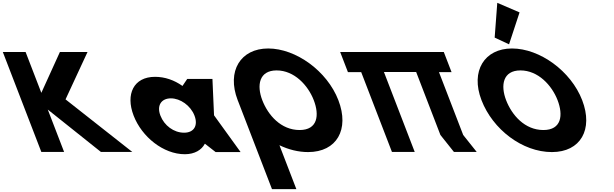

<svg xmlns="http://www.w3.org/2000/svg" viewBox="-233 -1067 4306 1347"><path d="M695.3 -0.9 226.8 -369.8 381 -702.1H187.2L57 -415.7L-53.4 -702.1H-213.2L57 -0.9H216.8L102.2 -298.4L475.2 -0.9Z M704.4 -256C762.2 -106 913.8 15 1063.8 15C1133.8 15 1181.8 -16 1203.7 -58H1205.7L1280 0H1455L1268.6 -258L1257.4 -513H1080.4L1047.2 -464C989.4 -505 923.6 -528 854.6 -528C704.6 -528 646.6 -406 704.4 -256ZM892.4 -256C865 -327 898.8 -377 965.8 -377C1031.8 -377 1104 -327 1131.4 -256C1158.3 -186 1127.6 -136 1058.6 -136C986.6 -136 919.3 -186 892.4 -256Z M1607.2 -363.9C1566.9 -468.5 1584.4 -573 1707.7 -573C1831.8 -573 1928.1 -468.5 1968.4 -363.9C2008.7 -259.4 1996.3 -154.8 1868.8 -154.8C1737.9 -154.8 1647.5 -259.4 1607.2 -363.9ZM1434.6 -363.9C1436.2 -359.8 1437.8 -355.7 1439.5 -351.7L1675.2 260H1846.2L1727.5 -48.1C1791.4 -17.5 1859.9 -0.1 1928.4 -0.1C2129.8 -0.1 2219.9 -159.1 2141 -363.9C2062.1 -568.8 1843 -726.9 1648.4 -726.9C1455.4 -726.9 1355.7 -568.8 1434.6 -363.9Z M2460.5 -561.9H2686.6L2856.8 -120L2951.7 -0.9H3111.5L3016.6 -120L2846.7 -561H2934.9L2880.6 -702H2792.4L2792.4 -702.1H2632.6H2406.5H2246.7L2246.7 -702H2153.6L2207.9 -561H2301L2516.8 -0.9H2676.6Z M3237.4 -803.2 3338.3 -756.1 3412 -980 3255.7 -1047.2ZM3145.1 -363.9C3224 -159.1 3431.5 -0.1 3638.9 -0.1C3840.3 -0.1 3930.4 -159.1 3851.5 -363.9C3772.6 -568.8 3553.5 -726.9 3358.9 -726.9C3165.9 -726.9 3066.2 -568.8 3145.1 -363.9ZM3317.7 -363.9C3277.4 -468.5 3294.9 -573 3418.2 -573C3542.3 -573 3638.6 -468.5 3678.9 -363.9C3719.2 -259.4 3706.8 -154.8 3579.3 -154.8C3448.4 -154.8 3358 -259.4 3317.7 -363.9Z"/></svg>

Font: Hussar
Style: BdOpOblFour
Weight: 700
Foundry: Cannot Into Space Fonts
Version: Version 2.00